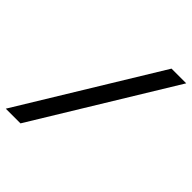

<svg xmlns="http://www.w3.org/2000/svg" viewBox="-207 -828 942 942"><g transform="rotate(45 264.0 -357.0)"><path d="M431 -714H533L97 0H-5Z"/></g></svg>

Font: Prompt
Style: Italic
Weight: 400
Italic angle: -12°
Designer: Katatrad Team
Foundry: CadsonDemak
Version: Version 1.001